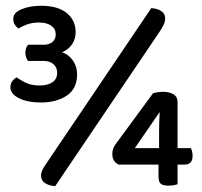

<svg xmlns="http://www.w3.org/2000/svg" viewBox="-20 -639 698 665"><path d="M131 -484Q150 -484 161.5 -493.5Q173 -503 173 -520Q173 -539 157.5 -550Q142 -561 114 -561Q92 -561 74 -554.5Q56 -548 44 -540Q36 -546 31 -554Q26 -562 26 -574Q26 -595 54.5 -607Q83 -619 123 -619Q180 -619 211 -594Q242 -569 242 -527Q242 -504 229.5 -485.5Q217 -467 195 -458Q218 -450 232.5 -429.5Q247 -409 247 -381Q247 -332 211.5 -308Q176 -284 122 -284Q75 -284 45.5 -299Q16 -314 16 -336Q16 -348 22 -357Q28 -366 38 -371Q51 -361 70 -352Q89 -343 117 -343Q145 -343 161.5 -354Q178 -365 178 -387Q178 -405 165.5 -416.5Q153 -428 131 -428H77Q73 -433 70.5 -440.5Q68 -448 68 -456Q68 -473 77 -484ZM529 -69H391Q369 -79 369 -106Q369 -124 380 -139L510 -316Q527 -321 547 -321Q566 -321 580.5 -312.5Q595 -304 595 -285V-126H641Q647 -115 647 -99Q647 -83 639.5 -76Q632 -69 621 -69H595V-1Q582 4 563 4Q546 4 537.5 -2Q529 -8 529 -28ZM531 -184Q531 -197 531.5 -215.5Q532 -234 533 -251L447 -126H531ZM504 -611Q527 -609 539.5 -600Q552 -591 552 -576Q552 -565 547.5 -555Q543 -545 534 -531L171 6Q124 1 122 -29Q122 -40 127 -50.5Q132 -61 142 -75Z"/></svg>

Font: Baloo 2 Latin Medium
Style: Regular
Weight: 500
Designer: Sarang Kulkarni and Ek Type
Foundry: Ek Type
Version: Version 1.001